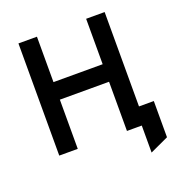

<svg xmlns="http://www.w3.org/2000/svg" viewBox="-151 -829 1060 1126"><g transform="rotate(-20 379.0 -266.0)"><path d="M603 168.5V0H552V-111H718.5V115ZM88 0V-700H203.5V-416.5H510.5V-700H626V0H510.5V-307H203.5V0Z"/></g></svg>

Font: Overpass SemiBold
Style: Regular
Weight: 600
Designer: Delve Withrington, Dave Bailey, Thomas Jockin
Foundry: Delve Fonts LLC
Version: Version 4.000